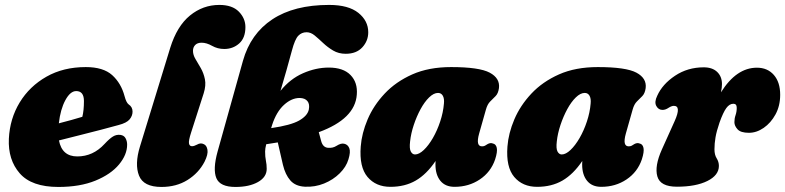

<svg xmlns="http://www.w3.org/2000/svg" viewBox="-20 -747 3190 780"><path d="M496.5 -159.5Q496.5 -118.5 463.5 -78.8Q430.5 -39 367.8 -13.2Q305 12.5 217 12.5Q108.5 12.5 60.2 -42.8Q12 -98 16 -183.5Q20 -265 60 -330.8Q100 -396.5 168.8 -435.5Q237.5 -474.5 328.5 -474.5Q399.5 -474.5 435.8 -441.8Q472 -409 486 -356.5Q493 -330 502.5 -323Q518.5 -312.5 518.5 -293.5Q518.5 -276.5 506.5 -262Q494.5 -247.5 461.5 -239Q431.5 -230.5 390 -219.8Q348.5 -209 303.8 -197.8Q259 -186.5 219.5 -176.5Q232 -111.5 294 -111.5Q358 -111.5 404.5 -162Q425 -184 439 -192.5Q453 -201 469 -199Q484 -197 490.2 -185.2Q496.5 -173.5 496.5 -159.5ZM289.5 -377Q265.5 -377 245.5 -340Q225.5 -303 219 -246Q244.5 -252.5 269.8 -259.5Q295 -266.5 314.5 -272.5Q321 -298.5 321 -336.5Q321 -377 289.5 -377Z M871 -727Q923.5 -727 950.2 -699.8Q977 -672.5 977 -637Q977 -593 951.8 -570.5Q926.5 -548 891 -548Q864 -548 841.5 -560.8Q819 -573.5 799 -573.5Q782 -573.5 773 -564.2Q764 -555 764 -540.5Q764 -524 774.2 -507Q784.5 -490 796 -469.8Q807.5 -449.5 812.5 -424.8Q817.5 -400 807.5 -368L756.5 -209Q745.5 -175 747.8 -164Q750 -153 760 -153Q768.5 -153 780.5 -159.5Q795 -168 807.5 -161.5Q819.5 -157 822.8 -138.5Q826 -120 811 -90Q787 -44 741.8 -15.8Q696.5 12.5 636 12.5Q563 12.5 544.8 -33.5Q526.5 -79.5 548.5 -151.5L671.5 -552.5Q699 -641 751.8 -684Q804.5 -727 871 -727Z M1063.5 -61Q1063.5 -27.5 1028 -7.5Q992.5 12.5 936.5 12.5Q874 12.5 859 -23.2Q844 -59 864 -131.5L967 -500Q998 -610 1086.5 -668.5Q1175 -727 1317 -727Q1395.5 -727 1435.8 -694.8Q1476 -662.5 1476 -616Q1476 -581 1452 -554.8Q1428 -528.5 1384.5 -528.5Q1355.5 -528.5 1333.2 -541.8Q1311 -555 1292.8 -572.2Q1274.5 -589.5 1258.5 -602.8Q1242.5 -616 1225.5 -616Q1205.5 -616 1191.8 -601.8Q1178 -587.5 1166 -542Q1156 -504 1143.5 -460.5Q1131 -417 1119.5 -378Q1158.5 -426.5 1211 -449.5Q1263.5 -472.5 1315.5 -472.5Q1374.5 -472.5 1404 -442.2Q1433.5 -412 1429.5 -362.5Q1422.5 -264 1275 -210L1285 -173Q1292 -148 1313 -146.5Q1332.5 -145 1347 -154.5Q1366 -166.5 1378.5 -163Q1393 -160 1399 -145Q1405 -130 1395.5 -99.5Q1386.5 -69 1360 -42.8Q1333.5 -16.5 1296.5 -1.5Q1259.5 13.5 1218.5 11.5Q1180 9.5 1159.5 -14Q1139 -37.5 1129.5 -77L1108.5 -168.5Q1086 -164.5 1061.5 -161Q1057 -143 1057 -131.5Q1057 -110 1060.2 -94.5Q1063.5 -79 1063.5 -61ZM1085.5 -239.5Q1084.5 -236 1083.5 -232.8Q1082.5 -229.5 1081.5 -226.5Q1161 -238 1195 -257.2Q1229 -276.5 1234.5 -301.5Q1239 -324 1229 -336.2Q1219 -348.5 1197.5 -349Q1164.5 -349 1133.8 -321Q1103 -293 1085.5 -239.5Z M1926.5 -204.5Q1912 -152.5 1938 -152.5Q1945.5 -152.5 1950 -155Q1954.5 -157.5 1961.5 -162Q1972.5 -168 1982.5 -164Q1995 -161.5 1998.2 -146Q2001.5 -130.5 1991.5 -99.5Q1974 -48 1929.2 -18Q1884.5 12 1826.5 12Q1789 12 1769 -12.5Q1749 -37 1749 -79Q1749 -86 1749.5 -93Q1713 -39 1669 -13.5Q1625 12 1566 12Q1507 12 1473 -28.2Q1439 -68.5 1445.5 -152Q1449.5 -205.5 1473.5 -262Q1497.5 -318.5 1542.8 -366.8Q1588 -415 1655 -444.8Q1722 -474.5 1812.5 -474.5Q1927 -474.5 1969.5 -451.8Q2012 -429 2007 -389Q2004 -367.5 1993.5 -356.8Q1983 -346 1971.5 -334.8Q1960 -323.5 1954 -301.5ZM1646 -172.5Q1642.5 -143 1649 -131.2Q1655.5 -119.5 1666 -119.5Q1682.5 -119.5 1701.8 -137.8Q1721 -156 1738.5 -186.2Q1756 -216.5 1768.2 -253.2Q1780.5 -290 1783.5 -326.5Q1785.5 -346.5 1779 -358Q1772.5 -369.5 1759.5 -369.5Q1742 -369.5 1723.2 -351.2Q1704.5 -333 1688.5 -303.5Q1672.5 -274 1661 -239.5Q1649.5 -205 1646 -172.5Z M2522.5 -204.5Q2508 -152.5 2534 -152.5Q2541.5 -152.5 2546 -155Q2550.5 -157.5 2557.5 -162Q2568.5 -168 2578.5 -164Q2591 -161.5 2594.2 -146Q2597.5 -130.5 2587.5 -99.5Q2570 -48 2525.2 -18Q2480.5 12 2422.5 12Q2385 12 2365 -12.5Q2345 -37 2345 -79Q2345 -86 2345.5 -93Q2309 -39 2265 -13.5Q2221 12 2162 12Q2103 12 2069 -28.2Q2035 -68.5 2041.5 -152Q2045.5 -205.5 2069.5 -262Q2093.5 -318.5 2138.8 -366.8Q2184 -415 2251 -444.8Q2318 -474.5 2408.5 -474.5Q2523 -474.5 2565.5 -451.8Q2608 -429 2603 -389Q2600 -367.5 2589.5 -356.8Q2579 -346 2567.5 -334.8Q2556 -323.5 2550 -301.5ZM2242 -172.5Q2238.5 -143 2245 -131.2Q2251.5 -119.5 2262 -119.5Q2278.5 -119.5 2297.8 -137.8Q2317 -156 2334.5 -186.2Q2352 -216.5 2364.2 -253.2Q2376.5 -290 2379.5 -326.5Q2381.5 -346.5 2375 -358Q2368.5 -369.5 2355.5 -369.5Q2338 -369.5 2319.2 -351.2Q2300.5 -333 2284.5 -303.5Q2268.5 -274 2257 -239.5Q2245.5 -205 2242 -172.5Z M2671.5 -300.5Q2655 -300.5 2646.2 -316.5Q2637.5 -332.5 2650 -358Q2671 -405 2722.2 -439.2Q2773.5 -473.5 2839 -473.5Q2874 -473.5 2893.5 -454.8Q2913 -436 2913 -405.5Q2913 -391.5 2909 -372Q2971.5 -472 3055 -472Q3098 -472 3123.8 -442.5Q3149.5 -413 3149.5 -362Q3149.5 -317 3130.5 -282.2Q3111.5 -247.5 3082.5 -227.5Q3053.5 -207.5 3022.5 -207.5Q2989 -207.5 2976.2 -221.8Q2963.5 -236 2963.5 -250.5Q2963.5 -265.5 2968.2 -279.2Q2973 -293 2973 -309Q2973 -325.5 2959.5 -325.5Q2943.5 -325.5 2930.8 -308.2Q2918 -291 2903 -249Q2891 -214 2886.8 -189.2Q2882.5 -164.5 2882.5 -140.5Q2882.5 -118 2891.5 -103.8Q2900.5 -89.5 2900.5 -73Q2900.5 -35 2853.8 -11.8Q2807 11.5 2730 11.5Q2662.5 11.5 2650.5 -30.2Q2638.5 -72 2669 -140L2721 -255.5Q2748.5 -317 2717.5 -317Q2708.5 -317 2696 -309Q2683.5 -300.5 2671.5 -300.5Z"/></svg>

Font: Fraunces 72pt SuperSoft Black
Style: Italic
Weight: 900
Italic angle: -16°
Version: Version 1.000;[b76b70a41]